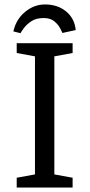

<svg xmlns="http://www.w3.org/2000/svg" viewBox="-20 -842 402 862"><path d="M182 -822Q239 -822 277 -790.5Q315 -759 320 -707L260 -694Q258 -700 249.5 -716Q241 -732 223.5 -746.5Q206 -761 176 -761Q142 -761 120.5 -746.5Q99 -732 87 -715.5Q75 -699 72 -693L40 -701Q52 -755 92.5 -788.5Q133 -822 182 -822ZM55 0V-44L137 -59V-589L55 -604V-648H306V-604L224 -589V-59L306 -44V0Z"/></svg>

Font: Faustina Light
Style: Regular
Weight: 400
Version: Version 1.200